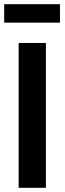

<svg xmlns="http://www.w3.org/2000/svg" viewBox="-20 -896 308 916"><path d="M266 -788H0V-876H266ZM199 -691V0H69V-691Z"/></svg>

Font: Fira Sans Condensed Medium
Style: Regular
Weight: 500
Width: 3
Designer: Carrois Corporate & Edenspiekermann AG
Foundry: Carrois Corporate GbR & Edenspiekermann AG
Version: Version 4.203;PS 004.203;hotconv 1.0.88;makeotf.lib2.5.64775